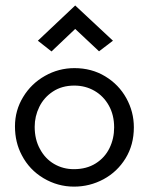

<svg xmlns="http://www.w3.org/2000/svg" viewBox="-20 -676 549 708"><path d="M65.4 -318.4Q95.2 -367.7 145.8 -396.2Q196.3 -424.8 254.4 -424.8Q317.9 -424.8 367.9 -394.5Q418 -364.3 445.8 -314Q473.6 -263.7 473.6 -206.5Q473.6 -142.1 443.1 -92.3Q412.6 -42.5 361.8 -15.1Q311 12.2 252.9 12.2Q192.9 12.2 140.6 -18.8Q88.4 -49.8 60.5 -103.5Q35.2 -150.9 35.2 -210Q35.2 -269 65.4 -318.4ZM127.4 -126.5Q146.5 -90.8 179.4 -71.5Q212.4 -52.2 252.4 -52.2Q299.3 -52.2 333 -73.5Q366.7 -94.7 383.8 -129.9Q400.9 -165 400.9 -206.1Q400.9 -252 381.3 -286.9Q361.8 -321.8 328.4 -341.1Q294.9 -360.4 253.9 -360.4Q208.5 -360.4 175.3 -338.6Q142.1 -316.9 125 -282Q107.9 -247.1 107.9 -208.5Q107.9 -161.6 127.4 -126.5ZM257.3 -655.8 396.5 -525.9 345.2 -486.8 257.3 -569.3 169.9 -486.3 119.6 -525.9Z"/></svg>

Font: NMS Futura Pro Book
Style: Regular
Weight: 400
Designer: Blend3rman
Version: Version 0.1